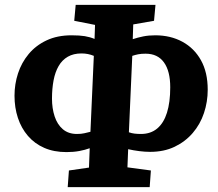

<svg xmlns="http://www.w3.org/2000/svg" viewBox="-20 -753 903 794"><path d="M260 21 265 -48 348 -60 351 -140Q332 -133 308 -128.5Q284 -124 255 -124Q203 -124 163 -141.5Q123 -159 95.5 -191Q68 -223 54 -265.5Q40 -308 40 -357Q40 -405 54.5 -449.5Q69 -494 98.5 -529.5Q128 -565 172.5 -586Q217 -607 276 -607Q309 -607 330.5 -603.5Q352 -600 371 -592L373 -650L287 -667L293 -733H623L617 -667L531 -652L529 -591Q550 -598 572.5 -602.5Q595 -607 622 -607Q685 -607 734 -580.5Q783 -554 811 -504Q839 -454 839 -382Q839 -332 823.5 -285.5Q808 -239 777 -203Q746 -167 702 -146Q658 -125 601 -125Q580 -125 556 -128Q532 -131 510 -136L507 -61L604 -48L599 21ZM298 -199Q316 -199 329 -202Q342 -205 354 -208L368 -522Q356 -527 343.5 -529.5Q331 -532 317 -532Q284 -532 260.5 -518.5Q237 -505 222.5 -480Q208 -455 201.5 -420.5Q195 -386 195 -345Q195 -305 206 -271.5Q217 -238 240 -218.5Q263 -199 298 -199ZM513 -206Q524 -202 536 -200.5Q548 -199 563 -199Q603 -199 630 -221.5Q657 -244 670.5 -287Q684 -330 684 -392Q684 -459 658 -495Q632 -531 582 -531Q564 -531 551.5 -528.5Q539 -526 527 -522Z"/></svg>

Font: Literata
Style: Bold Italic
Weight: 700
Italic angle: -2°
Designer: Latin by Veronika Burian and Jose Scaglione. Greek by Irene Vlachou. Cyrillic by Vera Evstafieva
Foundry: TypeTogether
Version: Version 3.103;gftools[0.9.29]